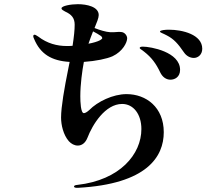

<svg xmlns="http://www.w3.org/2000/svg" viewBox="-20 -839 1040 918"><path d="M585 -389C520 -389 446 -353 407 -313C396 -303 387 -298 381 -298C366 -298 364 -352 364 -379C364 -435 373 -501 381 -543C439 -547 491 -558 518 -570C567 -593 588 -636 588 -656C588 -668 577 -685 559 -686C545 -688 534 -684 507 -685C487 -686 457 -695 432 -705C443 -732 452 -753 452 -767C452 -807 395 -819 352 -819C319 -819 274 -811 274 -799C274 -793 282 -789 291 -784C322 -770 337 -753 337 -721C337 -696 334 -666 327 -620C316 -619 307 -619 299 -619C253 -619 206 -631 163 -664C154 -670 149 -673 145 -673C142 -673 139 -671 139 -666C139 -663 140 -659 143 -653C173 -581 226 -548 313 -543C311 -532 308 -520 306 -508C288 -419 272 -328 272 -277C272 -241 283 -194 309 -164C321 -151 336 -143 352 -143C371 -143 388 -155 398 -180C422 -243 483 -342 564 -342C618 -342 656 -293 656 -222C656 -102 554 22 350 45C342 46 334 47 334 53C334 58 342 59 348 59H353C683 41 763 -90 763 -207C763 -326 679 -389 585 -389ZM788 -697C771 -697 745 -695 745 -688C745 -683 759 -680 777 -670C812 -652 831 -630 860 -588C871 -572 888 -562 907 -562C926 -562 947 -577 947 -606C947 -674 852 -697 788 -697ZM425 -689C439 -682 454 -673 464 -666C467 -662 469 -659 469 -657C469 -654 465 -651 459 -647C446 -640 425 -634 403 -630C410 -651 418 -671 425 -689ZM663 -616C654 -616 648 -614 648 -610C648 -605 656 -603 669 -592C705 -564 726 -535 746 -493C757 -470 775 -458 795 -458C816 -458 841 -471 841 -505C841 -591 700 -616 663 -616Z"/></svg>

Font: Shippori Mincho OTF
Style: Bold
Weight: 800
Designer: FONTDASU
Foundry: FONTDASU / Google Inc. / but / Adobe
Version: Version 3.300;hotconv 1.0.109;makeotfexe 2.5.65596